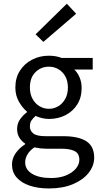

<svg xmlns="http://www.w3.org/2000/svg" viewBox="-20 -801 544 1044"><path d="M246.3 223.7Q186.8 223.7 141.3 208.4Q95.8 193 70.5 164.1Q45.2 135.2 45.2 93.4Q45.2 61.7 64.1 33.5Q83.1 5.3 116.4 -16.5V-20.5Q98.1 -32.6 85.5 -52.2Q73 -71.7 73 -100.2Q73 -130.6 90.4 -154.1Q107.8 -177.5 126.4 -190.4V-194.4Q102.6 -213.7 83 -247.8Q63.5 -281.9 63.5 -324.9Q63.5 -378.1 88.6 -417Q113.7 -455.9 155.2 -477Q196.6 -498.1 245.9 -498.1Q266.3 -498.1 283.9 -494.8Q301.6 -491.5 314.5 -486.1H484.1V-422.8H384.3Q401.8 -406.2 412.8 -380.2Q423.9 -354.2 423.9 -322.7Q423.9 -270.7 400 -232.9Q376.2 -195.2 335.9 -174.7Q295.6 -154.2 245.9 -154.2Q228.2 -154.2 209.3 -158.6Q190.5 -162.9 173.5 -170.7Q160.8 -159.9 151.6 -146.8Q142.5 -133.7 142.5 -113.2Q142.5 -90.3 160.9 -75.4Q179.3 -60.5 227.7 -60.5H322.3Q407.4 -60.5 449.7 -32.8Q492.1 -5.2 492.1 55.6Q492.1 100.8 462 138.9Q431.8 177.1 376.6 200.4Q321.4 223.7 246.3 223.7ZM245.9 -209.4Q273.9 -209.4 297.3 -223.6Q320.6 -237.7 334.9 -263.6Q349.2 -289.6 349.2 -324.9Q349.2 -360.6 335.2 -385.7Q321.3 -410.8 297.9 -424.6Q274.5 -438.4 245.9 -438.4Q202.9 -438.4 172.8 -408.7Q142.6 -378.9 142.6 -324.9Q142.6 -289.6 156.9 -263.6Q171.1 -237.7 194.5 -223.6Q217.9 -209.4 245.9 -209.4ZM257.9 167Q304.2 167 338.5 153Q372.9 138.9 392.2 116.1Q411.5 93.3 411.5 67.9Q411.5 34 386.4 20.8Q361.3 7.6 313.5 7.6H229.7Q216.1 7.6 199.6 5.8Q183.2 3.9 166.5 0.3Q140.4 18.8 128.7 39.7Q116.9 60.7 116.9 81.8Q116.9 121 154.5 144Q192.1 167 257.9 167ZM215.8 -573.3 173.5 -614.3 343.5 -780.8 394 -726.2Z"/></svg>

Font: Source Sans 3 Variable
Style: Regular
Weight: 200
Designer: Paul D. Hunt
Foundry: Adobe Systems Incorporated
Version: Version 3.026